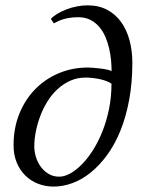

<svg xmlns="http://www.w3.org/2000/svg" viewBox="-20 -688 546 719"><path d="M30.8 -144.5Q30.8 -208 52.2 -261.5Q73.7 -314.9 111.3 -353.5Q148.9 -392.1 199.7 -413.6Q250.5 -435.1 309.1 -435.1Q316.9 -435.1 329.8 -434.1Q342.8 -433.1 356.4 -431.4Q370.1 -429.7 381.6 -427.2Q393.1 -424.8 397.9 -421.4Q397.9 -439.5 396 -461.4Q394 -483.4 388.9 -505.9Q383.8 -528.3 374.8 -549.6Q365.7 -570.8 351.8 -587.2Q337.9 -603.5 318.6 -613.5Q299.3 -623.5 273.4 -623.5Q257.8 -623.5 245.1 -621.8Q232.4 -620.1 221.4 -617.2Q210.4 -614.3 200.9 -610.1Q191.4 -606 181.6 -600.6L170.4 -617.2Q179.7 -627.4 195.3 -636.7Q210.9 -646 229.5 -653.1Q248 -660.2 268.3 -664.1Q288.6 -668 308.1 -668Q350.1 -668 381.6 -651.1Q413.1 -634.3 433.8 -605.2Q454.6 -576.2 465.1 -537.1Q475.6 -498 475.6 -453.1Q475.6 -377.4 463.6 -313.5Q451.7 -249.5 430.7 -198Q409.7 -146.5 381.1 -107.4Q352.5 -68.4 319.8 -42Q287.1 -15.6 251.5 -2.4Q215.8 10.7 180.7 10.7Q149.9 10.7 122.8 0.2Q95.7 -10.3 75.2 -30.3Q54.7 -50.3 42.7 -79.1Q30.8 -107.9 30.8 -144.5ZM300.3 -397.5Q269 -397.5 242.7 -385.5Q216.3 -373.5 194.8 -353.5Q173.3 -333.5 157.2 -307.4Q141.1 -281.2 130.4 -252.4Q119.6 -223.6 114 -194.6Q108.4 -165.5 108.4 -140.1Q108.4 -120.6 114.5 -100.3Q120.6 -80.1 132.6 -63.7Q144.5 -47.4 161.9 -36.9Q179.2 -26.4 202.1 -26.4Q221.2 -26.4 242.9 -38.3Q264.6 -50.3 286.4 -72.3Q308.1 -94.2 328.1 -125.7Q348.1 -157.2 363.5 -195.8Q378.9 -234.4 388.2 -279.5Q397.5 -324.7 397.5 -374.5Q390.6 -379.4 379.9 -383.8Q369.1 -388.2 356 -391.1Q342.8 -394 328.4 -395.8Q314 -397.5 300.3 -397.5Z"/></svg>

Font: PT Astra Serif
Style: Italic
Weight: 400
Italic angle: -16°
Designer: A.Korolkova, I. Chaeva
Foundry: ParaType Ltd
Version: Version 1.001